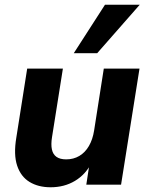

<svg xmlns="http://www.w3.org/2000/svg" viewBox="-20 -781 630 812"><path d="M194 11Q142 11 105 -11.5Q68 -34 52.5 -80.5Q37 -127 49 -199L95 -491H246L200 -201Q195 -170 199.5 -149Q204 -128 219 -117.5Q234 -107 260 -107Q291 -107 315.5 -121.5Q340 -136 356 -163.5Q372 -191 378 -229L419 -491H570L492 0H345L359 -92H367Q342 -43 297 -16Q252 11 194 11ZM292 -556 424 -761H571L391 -556Z"/></svg>

Font: Nunito Sans 12pt ExtraLight ExtraBold
Style: Italic
Weight: 800
Italic angle: -9°
Version: Version 3.101;gftools[0.9.27]